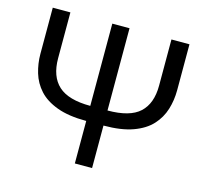

<svg xmlns="http://www.w3.org/2000/svg" viewBox="-103 -830 1010 947"><g transform="rotate(15 402.0 -357.0)"><path d="M751 -714V-479Q751 -428 736.5 -381Q722 -334 688 -297Q654 -260 594.5 -238.5Q535 -217 445 -217V0H357V-217Q267 -217 207.5 -239Q148 -261 114.5 -298Q81 -335 67 -382Q53 -429 53 -478V-714H143V-480Q143 -387 194 -340.5Q245 -294 357 -294V-714H445V-294Q559 -294 609 -340.5Q659 -387 659 -478V-714Z"/></g></svg>

Font: Noto IKEA Latin
Style: Regular
Weight: 400
Designer: Monotype Design Team
Foundry: Monotype Imaging Inc.
Version: Version 1.0